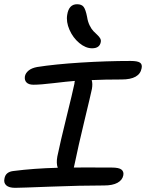

<svg xmlns="http://www.w3.org/2000/svg" viewBox="-24 -922 693 911"><path d="M413.1 -692.9Q382.3 -692.9 352.3 -717.8Q322.3 -742.7 305.7 -780.5Q289.1 -818.4 294.9 -852.1Q302.7 -901.9 341.8 -901.9Q363.3 -901.9 372.8 -889.4Q382.3 -877 389.2 -841.8Q392.6 -819.3 401.1 -801.8Q409.7 -784.2 419.2 -774.4Q428.7 -764.6 437.5 -756.6Q446.3 -748.5 451.2 -740.2Q456.1 -731.9 454.1 -722.2Q448.7 -692.9 413.1 -692.9ZM47.9 -30.8Q18.6 -30.8 5.6 -42.7Q-7.3 -54.7 -2.9 -74.2Q2 -106.9 41 -110.8Q135.3 -123 250 -126Q242.2 -147 248 -179.2Q262.2 -248 291.5 -366.5Q320.8 -484.9 329.1 -524.9Q329.1 -530.3 331.1 -538.1Q293.9 -535.2 230.7 -527.6Q167.5 -520 134.8 -520Q112.3 -520 101.8 -530.8Q91.3 -541.5 94.2 -560.1Q97.2 -575.2 111.6 -587.2Q126 -599.1 151.9 -604Q235.4 -617.2 358.2 -625Q481 -632.8 596.2 -632.8Q628.4 -632.8 640.1 -624.8Q651.9 -616.7 647.9 -598.1Q638.2 -544.9 553.2 -544.9Q471.2 -544.9 411.1 -542Q416.5 -524.9 412.1 -500Q406.7 -473.6 377.2 -351.6Q347.7 -229.5 329.1 -139.2Q328.6 -136.7 326.2 -127Q351.1 -127.4 380.1 -127.4Q409.2 -127.4 446.5 -127.2Q483.9 -127 505.9 -127Q540.5 -127 552.5 -117.2Q564.5 -107.4 561 -89.8Q556.6 -67.4 533.4 -54.7Q510.3 -42 470.2 -42Q358.9 -42 214.6 -36.4Q70.3 -30.8 47.9 -30.8Z"/></svg>

Font: Shantell Sans Irregular Bouncy
Style: Italic
Weight: 400
Italic angle: -11.31°
Designer: Stephen Nixon, Anya Danilova, Shantell Martin
Foundry: Arrow Type
Version: Version 1.006;[9816181b4]